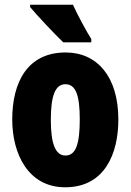

<svg xmlns="http://www.w3.org/2000/svg" viewBox="-20 -786 556 816"><path d="M290 -766H108V-756C134 -724 217 -636 249 -606H368V-620C350 -648 307 -727 290 -766ZM483 -278C483 -460 393 -563 259 -563C97 -563 32 -437 32 -278C32 -132 100 10 257 10C427 10 483 -136 483 -278ZM196 -276C196 -380 215 -428 258 -428C303 -428 319 -379 319 -278C319 -176 303 -125 258 -125C215 -125 196 -177 196 -276Z"/></svg>

Font: Noto Sans Ethiopic ExtraCondensed Black
Style: Regular
Weight: 900
Width: 2
Designer: Monotype Design Team
Foundry: Monotype Imaging Inc.
Version: Version 2.102